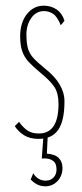

<svg xmlns="http://www.w3.org/2000/svg" viewBox="-20 -479 290 676"><path d="M116 10Q85 10 64.5 -3Q44 -16 32 -35L47 -50Q62 -29 77.5 -19Q93 -9 117 -9Q186 -9 186 -113Q186 -150 172 -172Q158 -194 121 -224Q97 -244 81.5 -260.5Q66 -277 58.5 -298Q51 -319 51 -351Q51 -399 74.5 -429Q98 -459 134 -459Q160 -459 179.5 -445.5Q199 -432 207 -406L194 -390Q181 -422 166 -431Q151 -440 135 -440Q107 -440 90 -415.5Q73 -391 73 -358Q73 -329 78 -310Q83 -291 97 -275.5Q111 -260 138 -238Q207 -184 207 -122Q207 -54 185 -22Q163 10 116 10ZM139 177Q111 177 88 153L97 131Q113 157 141 157Q158 157 168.5 146Q179 135 179 118Q179 96 167 87.5Q155 79 140 79H127L133 0H148L145 62Q174 64 187 77.5Q200 91 200 112Q200 140 182.5 158.5Q165 177 139 177Z"/></svg>

Font: Inconsolata UltraCondensed ExtraLight
Style: Regular
Weight: 200
Width: 1
Monospace: yes
Designer: Raph Levien, Cyreal, Brenton Simpson
Foundry: Raph Levien, Cyreal, Google
Version: Version 3.100; ttfautohint (v1.8.4.7-5d5b)